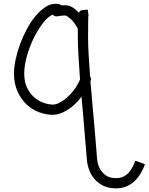

<svg xmlns="http://www.w3.org/2000/svg" viewBox="-20 -572 794 1025"><path d="M263.7 -13.7Q277.3 -13.7 296.4 -22.9Q315.4 -32.2 335.4 -49.3Q355.5 -66.4 374.5 -91.3Q393.6 -116.2 407.2 -147.5Q402.3 -215.8 398.9 -274.4Q395.5 -333 395.5 -370.1V-418.9Q375 -456.1 355.5 -472.2Q335.9 -488.3 330.1 -489.3Q313.5 -489.3 300.3 -487.3Q287.1 -485.4 282.2 -484.4Q269.5 -484.4 261.7 -494.1Q237.3 -484.4 210.4 -450.2Q183.6 -416 161.1 -370.6Q138.7 -325.2 124 -273.9Q109.4 -222.7 109.4 -179.7Q109.4 -133.8 125 -102.5Q140.6 -71.3 164.1 -51.3Q187.5 -31.2 214.4 -22.5Q241.2 -13.7 263.7 -13.7ZM728.5 294.9 753.9 304.7Q706.1 433.6 598.6 433.6Q560.5 433.6 532.2 419.9Q503.9 406.2 484.9 384.3Q465.8 362.3 455.6 334Q445.3 305.7 443.4 276.4Q441.4 251 437.5 205.1Q433.6 159.2 428.7 100.6Q425.8 64.5 422.4 24.9Q418.9 -14.6 415 -55.7Q379.9 -8.8 338.4 16.1Q296.9 41 263.7 41Q225.6 41 188 26.9Q150.4 12.7 121.1 -15.1Q91.8 -43 73.2 -84.5Q54.7 -126 54.7 -179.7Q54.7 -213.9 63.5 -254.9Q72.3 -295.9 87.4 -336.9Q102.5 -377.9 123.5 -417Q144.5 -456.1 169.4 -485.8Q194.3 -515.6 221.2 -533.7Q248 -551.8 276.4 -551.8Q296.9 -551.8 310.5 -543Q315.4 -543.9 320.8 -543.9Q326.2 -543.9 331.1 -543.9Q363.3 -543.9 401.4 -503.9Q406.2 -517.6 422.9 -518.6L448.2 -520.5L452.1 -495.1Q452.1 -493.2 452.6 -491.7Q453.1 -490.2 451.2 -482.4Q451.2 -475.6 450.7 -451.7Q450.2 -427.7 450.2 -370.1Q450.2 -335.9 453.1 -282.2Q456.1 -228.5 460.9 -165Q465.8 -158.2 465.8 -150.4Q465.8 -147.5 465.3 -145Q464.8 -142.6 462.9 -138.7Q467.8 -79.1 473.1 -18.6Q478.5 42 483.4 95.7Q488.3 154.3 492.2 201.2Q496.1 248 498 273.4Q498 277.3 501 294.4Q503.9 311.5 514.2 330.1Q524.4 348.6 544.4 363.8Q564.5 378.9 598.6 378.9Q622.1 378.9 639.2 370.6Q656.2 362.3 668 348.6Q679.7 335 688 318.8Q696.3 302.7 702.1 286.1Z"/></svg>

Font: Coming Soon
Style: Regular
Weight: 400
Designer: Dathan Boardman
Foundry: Open Window
Version: Version 1.002